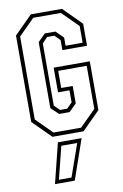

<svg xmlns="http://www.w3.org/2000/svg" viewBox="-103 -758 691 1081"><g transform="rotate(-10 242.0 -217.5)"><path d="M153 0 50 -103V-597L153 -700H331L434 -597V-471H293V-528L262.5 -558.5H221L191 -527V-171.5L221 -141.5H262.5L293 -172V-241H227.5V-382H434V-103L331 0ZM163 -22.5H321L412.5 -113.5V-360H249.5V-262H315V-162.5L272.5 -120H212.5L169.5 -161V-538.5L212 -580.5H272.5L315 -538.5V-492H412.5V-587.5L321 -678.5H163L72 -587.5V-113.5ZM121 265 178 36H313.5L234 265ZM147 244.5H219L284.5 58.5H193.5Z"/></g></svg>

Font: Tourney Condensed ExtraLight
Style: Regular
Weight: 200
Width: 3
Designer: Tyler Finck
Foundry: Etcetera Type Co
Version: Version 1.010; ttfautohint (v1.8.3)